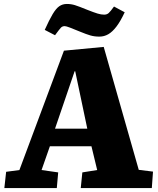

<svg xmlns="http://www.w3.org/2000/svg" viewBox="-20 -950 797 970"><path d="M504 -713 681 -92 753 -83 747 0H388L396 -79L471 -91L442 -211H232L190 -91L274 -79L267 0H2L11 -82L78 -91L303 -694ZM258 -300H421L360 -590H357ZM482 -765Q457 -765 436.5 -771Q416 -777 387 -789Q353 -803 333.5 -810.5Q314 -818 307 -818Q295 -818 287.5 -810Q280 -802 258 -772L206 -799Q229 -850 246 -878.5Q263 -907 279.5 -918.5Q296 -930 318 -930Q339 -930 358.5 -924Q378 -918 422 -900Q455 -887 473 -881.5Q491 -876 506 -876Q520 -876 529 -884Q538 -892 556 -917L610 -888Q589 -843 568.5 -816Q548 -789 527 -777Q506 -765 482 -765Z"/></svg>

Font: Literata ExtraBold
Style: Italic
Weight: 800
Italic angle: -2°
Designer: Latin by Veronika Burian and Jose Scaglione. Greek by Irene Vlachou. Cyrillic by Vera Evstafieva
Foundry: TypeTogether
Version: Version 3.002